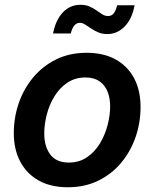

<svg xmlns="http://www.w3.org/2000/svg" viewBox="-20 -770 644 801"><path d="M262.7 11.2Q191.9 11.2 141.6 -16.8Q91.3 -44.9 64.5 -95.7Q37.6 -146.5 37.6 -214.4Q37.6 -279.8 58.3 -339.8Q79.1 -399.9 118.7 -447.3Q158.2 -494.6 214.4 -522.2Q270.5 -549.8 341.3 -549.8Q412.1 -549.8 462.4 -522Q512.7 -494.1 539.6 -443.4Q566.4 -392.6 566.4 -324.2Q566.4 -258.3 545.7 -198.2Q524.9 -138.2 485.4 -90.8Q445.8 -43.5 389.6 -16.1Q333.5 11.2 262.7 11.2ZM267.1 -91.8Q310.5 -91.8 343 -114Q375.5 -136.2 396.7 -171.4Q418 -206.5 428.7 -247.6Q439.5 -288.6 439.5 -326.2Q439.5 -361.8 428.2 -388.9Q417 -416 394.3 -431.4Q371.6 -446.8 336.4 -446.8Q293.5 -446.8 261 -425Q228.5 -403.3 207 -367.9Q185.5 -332.5 175 -291.7Q164.6 -251 164.6 -212.4Q164.6 -159.2 189.7 -125.5Q214.8 -91.8 267.1 -91.8ZM428.2 -627.9Q406.7 -627.9 390.1 -635Q373.5 -642.1 359.9 -651.4Q346.2 -660.6 335 -667.7Q323.7 -674.8 313 -674.8Q298.3 -674.8 288.8 -661.9Q279.3 -648.9 275.4 -630.4H201.2Q212.4 -687 242.4 -718.5Q272.5 -750 315.4 -750Q337.4 -750 353.5 -742.9Q369.6 -735.8 382.6 -726.6Q395.5 -717.3 406.7 -710.2Q418 -703.1 430.7 -703.1Q445.8 -703.1 454.6 -714.4Q463.4 -725.6 468.8 -748H541.5Q530.8 -690.4 499.8 -659.2Q468.8 -627.9 428.2 -627.9Z"/></svg>

Font: Inter 16pt SemiBold
Style: Italic
Weight: 600
Italic angle: -9.3988°
Version: Version 4.001;git-66647c0bb